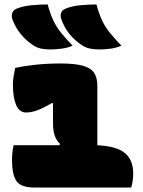

<svg xmlns="http://www.w3.org/2000/svg" viewBox="-20 -842 640 862"><path d="M194 -822Q205 -781 219 -751Q233 -721 254.5 -694.5Q276 -668 306 -637Q284 -627 256.5 -623.5Q229 -620 207 -620Q182 -620 163.5 -624Q145 -628 130 -638Q98 -659 74 -688Q50 -717 35 -757Q31 -771 35 -783.5Q39 -796 54 -803Q84 -815 122 -818.5Q160 -822 194 -822ZM413 -822Q424 -781 438 -751Q452 -721 473.5 -694.5Q495 -668 525 -637Q503 -627 476 -623.5Q449 -620 427 -620Q402 -620 383.5 -624Q365 -628 349 -638Q317 -659 293 -688Q269 -717 255 -757Q250 -771 254 -783.5Q258 -796 274 -803Q303 -815 341 -818.5Q379 -822 413 -822ZM41 -190H247L249 -196Q232 -213 225 -235.5Q218 -258 218 -286V-377L214 -380Q171 -355 145.5 -346Q120 -337 97 -337Q67 -337 52.5 -370.5Q38 -404 38 -462Q38 -480 41 -499Q44 -518 48 -537Q89 -546 141 -551.5Q193 -557 252 -557Q316 -557 352 -547Q388 -537 402.5 -515Q417 -493 417 -458V-190Q503 -186 540.5 -155Q578 -124 578 -64Q578 -45 575.5 -29Q573 -13 569 0H135Q74 0 54 -29Q34 -58 34 -123Q34 -158 41 -190Z"/></svg>

Font: Recursive Mn Csl St Blk
Style: Regular
Weight: 900
Monospace: yes
Version: Version 1.079;hotconv 1.0.112;makeotfexe 2.5.65598; ttfautoh